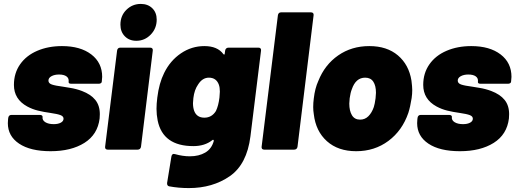

<svg xmlns="http://www.w3.org/2000/svg" viewBox="-20 -763 2629 979"><path d="M20 -135Q20 -147 21 -153L22 -162Q23 -169 27 -173Q31 -177 38 -177H184Q190 -177 194 -174Q198 -171 197 -166Q195 -150 211 -140Q227 -130 254 -130Q276 -130 290 -137.5Q304 -145 304 -158Q304 -170 288.5 -176Q273 -182 238 -187Q202 -192 173.5 -199Q145 -206 119 -220Q51 -257 51 -330Q51 -390 82.5 -435Q114 -480 170 -504Q226 -528 296 -528Q390 -528 445.5 -485.5Q501 -443 501 -371Q501 -363 499 -347Q499 -342 494.5 -339Q490 -336 484 -336H343Q328 -336 330 -347Q332 -364 319 -373.5Q306 -383 281 -383Q258 -383 242.5 -374.5Q227 -366 227 -352Q227 -338 244.5 -332Q262 -326 301 -321Q306 -320 337.5 -315Q369 -310 398 -299Q443 -282 466 -253.5Q489 -225 489 -181Q489 -167 488 -159Q478 -77 410.5 -34.5Q343 8 238 8Q135 8 77.5 -30.5Q20 -69 20 -135Z M594 -637Q594 -683 624.5 -713Q655 -743 698 -743Q734 -743 756.5 -721Q779 -699 779 -663Q779 -618 748.5 -586.5Q718 -555 675 -555Q639 -555 616.5 -578Q594 -601 594 -637ZM516 -15 577 -505Q578 -512 582 -516Q586 -520 593 -520H746Q753 -520 756.5 -516Q760 -512 759 -505L699 -15Q698 -8 693.5 -4Q689 0 682 0H529Q522 0 518.5 -4Q515 -8 516 -15Z M1145 -520H1298Q1305 -520 1308.5 -516Q1312 -512 1311 -505L1257 -68Q1239 75 1151.5 135.5Q1064 196 943 196Q890 196 842 187Q831 184 832 170L854 35Q857 18 873 23Q912 34 948 34Q994 34 1026.5 15Q1059 -4 1070 -44V-46Q1070 -49 1067.5 -50Q1065 -51 1062 -48Q1024 -18 966 -18Q811 -18 784 -148Q778 -178 778 -208Q778 -233 782 -265Q791 -339 817 -391Q848 -454 902.5 -491Q957 -528 1022 -528Q1089 -528 1119 -487Q1122 -484 1124 -485Q1126 -486 1126 -490L1128 -505Q1129 -512 1133.5 -516Q1138 -520 1145 -520ZM1099 -266Q1101 -288 1101 -296Q1101 -317 1096 -331Q1083 -367 1045 -367Q1012 -367 990 -332Q971 -305 966 -263Q964 -245 964 -237Q964 -215 970 -198Q983 -163 1022 -163Q1060 -163 1081 -197Q1094 -224 1099 -266Z M1314 -15 1397 -685Q1398 -692 1402 -696Q1406 -700 1413 -700H1566Q1573 -700 1576.5 -696Q1580 -692 1579 -685L1497 -15Q1496 -8 1491.5 -4Q1487 0 1480 0H1327Q1320 0 1316.5 -4Q1313 -8 1314 -15Z M1580 -181Q1577 -199 1577 -217Q1577 -239 1580 -261Q1586 -313 1603 -350Q1636 -433 1704.5 -480.5Q1773 -528 1863 -528Q1953 -528 2009 -480.5Q2065 -433 2078 -352Q2082 -320 2082 -304Q2082 -284 2079 -263Q2072 -218 2062 -187Q2031 -97 1960.5 -44.5Q1890 8 1796 8Q1704 8 1647 -43Q1590 -94 1580 -181ZM1886 -217Q1891 -232 1895 -262Q1897 -282 1897 -290Q1897 -326 1883.5 -346.5Q1870 -367 1842 -367Q1794 -367 1774 -308Q1767 -291 1763 -262Q1761 -244 1761 -235Q1761 -198 1774.5 -175.5Q1788 -153 1816 -153Q1841 -153 1858.5 -170.5Q1876 -188 1886 -217Z M2107 -135Q2107 -147 2108 -153L2109 -162Q2110 -169 2114 -173Q2118 -177 2125 -177H2271Q2277 -177 2281 -174Q2285 -171 2284 -166Q2282 -150 2298 -140Q2314 -130 2341 -130Q2363 -130 2377 -137.5Q2391 -145 2391 -158Q2391 -170 2375.5 -176Q2360 -182 2325 -187Q2289 -192 2260.5 -199Q2232 -206 2206 -220Q2138 -257 2138 -330Q2138 -390 2169.5 -435Q2201 -480 2257 -504Q2313 -528 2383 -528Q2477 -528 2532.5 -485.5Q2588 -443 2588 -371Q2588 -363 2586 -347Q2586 -342 2581.5 -339Q2577 -336 2571 -336H2430Q2415 -336 2417 -347Q2419 -364 2406 -373.5Q2393 -383 2368 -383Q2345 -383 2329.5 -374.5Q2314 -366 2314 -352Q2314 -338 2331.5 -332Q2349 -326 2388 -321Q2393 -320 2424.5 -315Q2456 -310 2485 -299Q2530 -282 2553 -253.5Q2576 -225 2576 -181Q2576 -167 2575 -159Q2565 -77 2497.5 -34.5Q2430 8 2325 8Q2222 8 2164.5 -30.5Q2107 -69 2107 -135Z"/></svg>

Font: Barlow Black
Style: Italic
Weight: 900
Italic angle: -7°
Designer: Jeremy Tribby
Foundry: Tribby Type
Version: Version 1.408